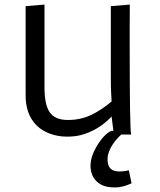

<svg xmlns="http://www.w3.org/2000/svg" viewBox="-20 -592 706 845"><path d="M559.1 214.8Q519.5 232.9 488.5 232.9Q457.5 232.9 439 226.6Q420.4 220.2 407.2 208Q378.4 182.1 378.4 136.7Q378.4 95.7 409.2 45.9Q439 -2.4 470.7 -16.6L479 -15.6L471.2 -79.1Q412.1 -17.1 334 2.9Q306.6 9.8 270.3 9.3Q233.9 8.8 199.2 -3.9Q164.6 -16.6 140.6 -40.5Q90.8 -90.3 92.8 -179.7V-564.9L175.8 -571.8V-209Q175.8 -131.8 198.2 -98.6Q221.7 -64.5 276.4 -64Q331.1 -63.5 377 -84.2Q422.9 -105 471.2 -145.5L469.2 -181.2Q467.8 -204.6 467.8 -247.6V-564.9L551.3 -571.8Q550.8 -518.6 550.8 -472.2V-384.3Q550.8 -30.3 557.1 0H513.7Q462.9 47.4 454.1 96.2Q446.8 162.6 504.9 162.6Q528.3 162.6 546.9 157.2Z"/></svg>

Font: Duru Sans
Style: Regular
Weight: 400
Designer: Onur Yazõcõgil
Foundry: Onur Yazõcõgil
Version: Version 1.002